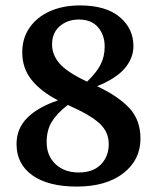

<svg xmlns="http://www.w3.org/2000/svg" viewBox="-20 -674 578 708"><path d="M172 -510Q172 -473 198.5 -441Q225 -409 301 -373Q335 -405 350.5 -435Q366 -465 366 -502Q366 -545 341.5 -573.5Q317 -602 271 -602Q229 -602 200.5 -577.5Q172 -553 172 -510ZM263 14Q158 14 99.5 -27.5Q41 -69 41 -143Q41 -200 80.5 -239.5Q120 -279 194 -304Q130 -337 96 -380Q62 -423 62 -481Q62 -533 89 -572Q116 -611 164 -632.5Q212 -654 275 -654Q370 -654 421 -611.5Q472 -569 472 -504Q472 -460 440.5 -422.5Q409 -385 338 -356Q415 -320 456.5 -276Q498 -232 498 -163Q498 -84 434.5 -35Q371 14 263 14ZM152 -150Q152 -100 184.5 -69Q217 -38 270 -38Q323 -38 352 -67.5Q381 -97 381 -143Q381 -187 347.5 -218.5Q314 -250 230 -287Q190 -256 171 -225Q152 -194 152 -150Z"/></svg>

Font: Source Serif 4 SmText Semibold
Style: Regular
Weight: 600
Designer: Frank Grießhammer
Foundry: Adobe
Version: Version 4.005;hotconv 1.1.0;makeotfexe 2.6.0